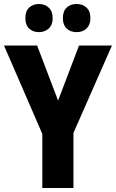

<svg xmlns="http://www.w3.org/2000/svg" viewBox="-20 -942 581 962"><path d="M271 -438 376 -714H541L348 -276V0H192V-271L0 -714H166ZM107 -851Q107 -886 126 -904Q145 -922 175 -922Q205 -922 224.5 -903.5Q244 -885 244 -851Q244 -818 224.5 -799.5Q205 -781 175 -781Q145 -781 126 -799Q107 -817 107 -851ZM295 -851Q295 -886 314 -904Q333 -922 364 -922Q395 -922 414 -903.5Q433 -885 433 -851Q433 -818 414 -799.5Q395 -781 364 -781Q333 -781 314 -799Q295 -817 295 -851Z"/></svg>

Font: Noto Sans Kannada Condensed ExtraBold
Style: Regular
Weight: 800
Width: 3
Designer: Jelle Bosma - Monotype Design Team
Foundry: Monotype Imaging Inc.
Version: Version 2.005; ttfautohint (v1.8.4.7-5d5b)